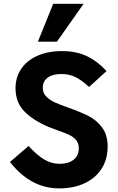

<svg xmlns="http://www.w3.org/2000/svg" viewBox="-20 -1010 640 1039"><path d="M302 -123.5Q350.5 -123.5 378.5 -145.8Q406.5 -168 406.5 -207.5Q406.5 -234.5 391.8 -252Q377 -269.5 354.8 -280Q332.5 -290.5 293.5 -304Q256 -317.5 243 -323Q161.5 -357.5 112.8 -406.2Q64 -455 64 -533Q64 -591 94.2 -636.5Q124.5 -682 181.5 -707.8Q238.5 -733.5 316 -733.5Q391 -733.5 448.2 -707Q505.5 -680.5 556.5 -625.5L462 -539.5Q423 -575.5 389.2 -592.5Q355.5 -609.5 311.5 -609.5Q265 -609.5 238.2 -590Q211.5 -570.5 211.5 -535Q211.5 -507.5 229.8 -488.2Q248 -469 275.5 -456.5Q303 -444 351 -427Q418.5 -403 460.5 -381.5Q502.5 -360 532.5 -320Q562.5 -280 562.5 -217.5Q562.5 -148 529.5 -96.8Q496.5 -45.5 437 -18Q377.5 9.5 301 9.5Q145.5 9.5 34 -133.5L134.5 -220Q179 -171.5 218.2 -147.5Q257.5 -123.5 302 -123.5ZM185 -784.5 268 -989.5H432.5L288 -784.5Z"/></svg>

Font: JuliaMono ExtraBold
Style: Regular
Weight: 800
Monospace: yes
Designer: cormullion
Foundry: corm
Version: Version 0.055; ttfautohint (v1.8.4)